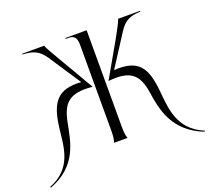

<svg xmlns="http://www.w3.org/2000/svg" viewBox="-210 -898 1312 1204"><g transform="rotate(-20 446.0 -296.5)"><path d="M411 -652V-84C411 -40 409 -24 401 0H491C483 -24 481 -40 481 -84V-722H339V-716H359C395 -716 411 -697 411 -652ZM501 -376C650 -392 701 -345 720 -220C738 -99 767 55 959 129L962 123C796 55 794 -92 782 -212C766 -367 722 -440 557 -428L693 -639C730 -696 766 -714 838 -717L837 -722H691C681 -687 611 -568 501 -376ZM395 -376C285 -568 210 -687 197 -722H51L50 -717C122 -714 160 -697 198 -640L338 -428C177 -440 131 -363 111 -210C96 -92 100 56 -70 123L-67 129C128 55 147 -99 171 -220C195 -339 240 -392 395 -376Z"/></g></svg>

Font: Sinistre
Style: Regular
Weight: 400
Designer: Jules Durand
Foundry: Collletttivo
Version: Version 69.420;Glyphs 3.2 (3217)